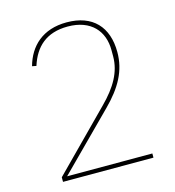

<svg xmlns="http://www.w3.org/2000/svg" viewBox="-106 -800 812 890"><g transform="rotate(-15 300.0 -355.0)"><path d="M521 0H87V-22L356 -294C424 -362 462 -427 462 -502V-532C462 -577 448 -617 420 -645C392 -673 350 -690 294 -690C190 -690 134 -636 107 -551L87 -555C112 -646 179 -710 294 -710C419 -710 486 -637 486 -516C486 -427 446 -355 370 -279L112 -20H521Z"/></g></svg>

Font: Plexus Sans Thin
Style: Regular
Weight: 250
Version: Version 2.001;PS 002.001;hotconv 1.0.70;makeotf.lib2.5.58329